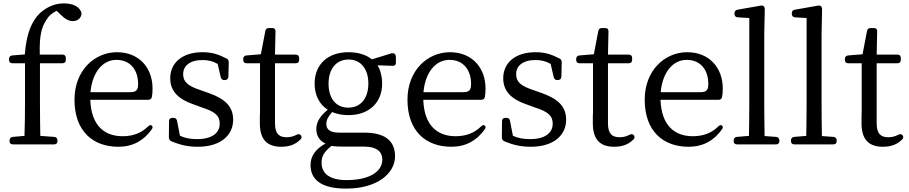

<svg xmlns="http://www.w3.org/2000/svg" viewBox="-20 -842 5344 1129"><path d="M36 -16V-13C36 0 43 7 56 7H298C311 7 318 0 318 -13V-16C318 -28 311 -36 299 -37L217 -43C216 -104 215 -167 215 -228V-470H347C360 -470 367 -477 367 -490V-501C367 -514 360 -521 347 -521H214C211 -630 223 -681 254 -727C266 -748 287 -767 314 -778L331 -761C362 -731 381 -718 408 -718C433 -718 452 -731 458 -753C460 -762 459 -768 455 -777C439 -809 399 -822 356 -822C307 -822 260 -805 215 -765C166 -717 135 -644 126 -522L52 -516C40 -515 33 -507 33 -495V-490C33 -477 40 -470 53 -470H127V-228C127 -167 126 -104 124 -43L55 -37C43 -36 36 -28 36 -16Z M676 21C761 21 825 -15 872 -81C879 -91 879 -98 872 -104C866 -109 858 -106 849 -97C812 -61 764 -41 701 -41C591 -41 516 -107 511 -255H851C862 -255 871 -260 873 -272C876 -286 877 -303 877 -322C877 -444 797 -535 668 -535C536 -535 418 -428 418 -256C418 -69 528 21 676 21ZM512 -300C523 -418 584 -490 665 -490C747 -490 792 -430 792 -349C792 -314 783 -300 746 -300Z M1143 21C1278 21 1351 -47 1351 -138C1351 -212 1308 -259 1210 -294L1159 -312C1083 -337 1057 -361 1057 -406C1057 -453 1094 -489 1171 -489C1204 -489 1233 -482 1260 -466L1278 -388C1281 -377 1288 -371 1300 -371H1302C1314 -371 1323 -379 1323 -391L1325 -474C1325 -486 1322 -493 1312 -498C1264 -523 1225 -535 1171 -535C1050 -535 981 -471 981 -382C981 -302 1034 -258 1113 -230L1165 -211C1250 -184 1272 -159 1272 -114C1272 -62 1229 -24 1139 -24C1097 -24 1064 -31 1038 -44L1021 -131C1019 -143 1012 -149 1000 -149H994C981 -149 974 -142 974 -129L973 -35C973 -23 978 -16 988 -11C1039 10 1084 21 1143 21Z M1633 21C1681 21 1717 8 1747 -22C1755 -30 1755 -39 1749 -47C1743 -54 1734 -55 1723 -49C1705 -40 1688 -35 1665 -35C1619 -35 1597 -58 1597 -117V-470H1719C1732 -470 1739 -477 1739 -490V-501C1739 -514 1732 -521 1719 -521H1597L1600 -657C1600 -671 1594 -677 1581 -677H1561C1549 -677 1542 -671 1540 -659L1514 -523L1429 -516C1417 -515 1410 -507 1410 -495V-490C1410 -477 1417 -470 1430 -470H1509V-204C1509 -186 1509 -171 1508 -157V-116C1508 -23 1550 21 1633 21Z M2015 267C2201 267 2303 176 2303 77C2303 -13 2245 -62 2122 -62H1975C1919 -62 1899 -82 1899 -113C1899 -137 1908 -154 1933 -183C1963 -171 1993 -165 2029 -165C2149 -165 2227 -238 2227 -350C2227 -392 2217 -430 2200 -458L2288 -455C2302 -454 2308 -461 2308 -474V-505C2308 -515 2305 -522 2300 -526C2294 -530 2287 -530 2277 -527L2167 -493C2130 -522 2084 -535 2029 -535C1907 -535 1830 -463 1830 -350C1830 -282 1859 -227 1907 -197C1861 -159 1840 -123 1840 -83C1840 -43 1860 -13 1894 2C1838 33 1806 74 1806 128C1806 211 1864 267 2015 267ZM1871 115C1871 75 1886 51 1929 16C1948 19 1969 20 1996 20H2118C2203 20 2228 55 2228 97C2228 163 2159 217 2018 217C1922 217 1871 181 1871 115ZM1912 -350C1912 -435 1955 -492 2030 -492C2102 -492 2146 -436 2146 -351C2146 -266 2103 -209 2028 -209C1954 -209 1912 -265 1912 -350Z M2634 21C2719 21 2783 -15 2830 -81C2837 -91 2837 -98 2830 -104C2824 -109 2816 -106 2807 -97C2770 -61 2722 -41 2659 -41C2549 -41 2474 -107 2469 -255H2809C2820 -255 2829 -260 2831 -272C2834 -286 2835 -303 2835 -322C2835 -444 2755 -535 2626 -535C2494 -535 2376 -428 2376 -256C2376 -69 2486 21 2634 21ZM2470 -300C2481 -418 2542 -490 2623 -490C2705 -490 2750 -430 2750 -349C2750 -314 2741 -300 2704 -300Z M3101 21C3236 21 3309 -47 3309 -138C3309 -212 3266 -259 3168 -294L3117 -312C3041 -337 3015 -361 3015 -406C3015 -453 3052 -489 3129 -489C3162 -489 3191 -482 3218 -466L3236 -388C3239 -377 3246 -371 3258 -371H3260C3272 -371 3281 -379 3281 -391L3283 -474C3283 -486 3280 -493 3270 -498C3222 -523 3183 -535 3129 -535C3008 -535 2939 -471 2939 -382C2939 -302 2992 -258 3071 -230L3123 -211C3208 -184 3230 -159 3230 -114C3230 -62 3187 -24 3097 -24C3055 -24 3022 -31 2996 -44L2979 -131C2977 -143 2970 -149 2958 -149H2952C2939 -149 2932 -142 2932 -129L2931 -35C2931 -23 2936 -16 2946 -11C2997 10 3042 21 3101 21Z M3591 21C3639 21 3675 8 3705 -22C3713 -30 3713 -39 3707 -47C3701 -54 3692 -55 3681 -49C3663 -40 3646 -35 3623 -35C3577 -35 3555 -58 3555 -117V-470H3677C3690 -470 3697 -477 3697 -490V-501C3697 -514 3690 -521 3677 -521H3555L3558 -657C3558 -671 3552 -677 3539 -677H3519C3507 -677 3500 -671 3498 -659L3472 -523L3387 -516C3375 -515 3368 -507 3368 -495V-490C3368 -477 3375 -470 3388 -470H3467V-204C3467 -186 3467 -171 3466 -157V-116C3466 -23 3508 21 3591 21Z M4029 21C4114 21 4178 -15 4225 -81C4232 -91 4232 -98 4225 -104C4219 -109 4211 -106 4202 -97C4165 -61 4117 -41 4054 -41C3944 -41 3869 -107 3864 -255H4204C4215 -255 4224 -260 4226 -272C4229 -286 4230 -303 4230 -322C4230 -444 4150 -535 4021 -535C3889 -535 3771 -428 3771 -256C3771 -69 3881 21 4029 21ZM3865 -300C3876 -418 3937 -490 4018 -490C4100 -490 4145 -430 4145 -349C4145 -314 4136 -300 4099 -300Z M4294 -16V-13C4294 0 4301 7 4314 7H4543C4556 7 4563 0 4563 -13V-16C4563 -28 4556 -36 4544 -37L4476 -42C4475 -100 4474 -173 4474 -228V-640L4477 -786C4477 -796 4475 -802 4470 -806C4465 -810 4458 -810 4448 -808L4317 -785C4305 -783 4299 -776 4299 -764V-760C4299 -748 4306 -741 4318 -740L4386 -736V-228C4386 -173 4385 -100 4384 -43L4313 -37C4301 -36 4294 -28 4294 -16Z M4631 -16V-13C4631 0 4638 7 4651 7H4880C4893 7 4900 0 4900 -13V-16C4900 -28 4893 -36 4881 -37L4813 -42C4812 -100 4811 -173 4811 -228V-640L4814 -786C4814 -796 4812 -802 4807 -806C4802 -810 4795 -810 4785 -808L4654 -785C4642 -783 4636 -776 4636 -764V-760C4636 -748 4643 -741 4655 -740L4723 -736V-228C4723 -173 4722 -100 4721 -43L4650 -37C4638 -36 4631 -28 4631 -16Z M5171 21C5219 21 5255 8 5285 -22C5293 -30 5293 -39 5287 -47C5281 -54 5272 -55 5261 -49C5243 -40 5226 -35 5203 -35C5157 -35 5135 -58 5135 -117V-470H5257C5270 -470 5277 -477 5277 -490V-501C5277 -514 5270 -521 5257 -521H5135L5138 -657C5138 -671 5132 -677 5119 -677H5099C5087 -677 5080 -671 5078 -659L5052 -523L4967 -516C4955 -515 4948 -507 4948 -495V-490C4948 -477 4955 -470 4968 -470H5047V-204C5047 -186 5047 -171 5046 -157V-116C5046 -23 5088 21 5171 21Z"/></svg>

Font: 寒蝉锦书宋 Text
Style: Regular
Weight: 400
Designer: 寒蝉锦书宋{Warren} 思源宋体{Ryoko NISHIZUKA 西塚涼子 (kana & ideographs); Frank Grießhammer (Latin, Greek & Cyrillic); Wenlong ZHANG 
Foundry: Adobe & ChillType
Version: Version 2.000;Glyphs 3.1.1 (3135)